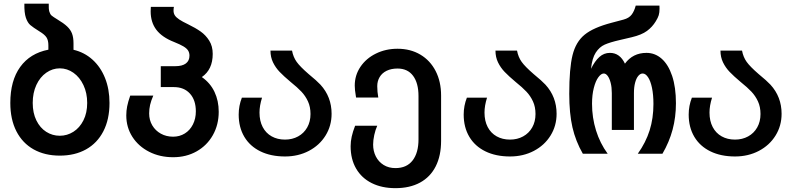

<svg xmlns="http://www.w3.org/2000/svg" viewBox="-20 -820 4240 1024"><path d="M35 -271Q35 -390 87.8 -463Q140.5 -536 238 -555V-578.5Q238 -605 228 -620.5Q218 -636 190.5 -652.5Q156 -674 141.5 -686.5Q127 -699 118 -725.5Q109 -752 110 -800.5H240Q239 -772 243.2 -757.8Q247.5 -743.5 255.5 -736.8Q263.5 -730 285 -717Q319.5 -696.5 338 -679Q356.5 -661.5 364.2 -640.8Q372 -620 372 -589V-554.5Q430 -541 473.2 -502Q516.5 -463 540.2 -403.8Q564 -344.5 564 -271Q564 -183 531.2 -119.8Q498.5 -56.5 438.8 -23.2Q379 10 299 10Q219 10 159.5 -23.2Q100 -56.5 67.5 -119.8Q35 -183 35 -271ZM445 -271Q445 -324 425 -366.2Q405 -408.5 371.5 -432Q338 -455.5 299 -455.5Q260 -455.5 226.8 -432.2Q193.5 -409 174 -367Q154.5 -325 154.5 -271Q154.5 -217.5 174 -177.8Q193.5 -138 226.5 -117Q259.5 -96 299 -96Q338 -96 371.5 -117.2Q405 -138.5 425 -178.2Q445 -218 445 -271Z M653.5 -204.5Q653.5 -229 658.2 -253Q663 -277 674.5 -310H797.5Q785.5 -282.5 780.5 -260.5Q775.5 -238.5 775.5 -215Q775.5 -179.5 792.2 -151.2Q809 -123 838 -107Q867 -91 903.5 -91Q938 -91 965.8 -108.2Q993.5 -125.5 1009 -156.5Q1024.5 -187.5 1024.5 -226Q1024.5 -286 993 -320.8Q961.5 -355.5 907.5 -355.5H837.5V-467H914.5Q952 -467 971.2 -481.5Q990.5 -496 990.5 -523Q990.5 -539 983.2 -550.5Q976 -562 958.5 -572.5Q941 -583 908.5 -596Q844.5 -621 814 -661Q783.5 -701 783.5 -759.5Q783.5 -775.5 784.5 -783.5H907.5Q905.5 -773.5 905.5 -763.5Q905.5 -749.5 912.2 -738.5Q919 -727.5 935.8 -716.2Q952.5 -705 984 -690Q1023 -671 1050.2 -651.8Q1077.5 -632.5 1096 -603Q1114.5 -573.5 1114.5 -532.5Q1114.5 -449 1056.5 -409Q1101.5 -377.5 1124 -330Q1146.5 -282.5 1146.5 -224Q1146.5 -154.5 1115.2 -99.2Q1084 -44 1028.8 -12.8Q973.5 18.5 903.5 18.5Q832.5 18.5 775.5 -10.5Q718.5 -39.5 686 -90.2Q653.5 -141 653.5 -204.5Z M1253 -209Q1253 -256 1270 -299H1377.5Q1364 -256.5 1364 -219.5Q1364 -175 1381 -142.5Q1398 -110 1428.8 -92.8Q1459.5 -75.5 1500 -75.5Q1539 -75.5 1570 -92.5Q1601 -109.5 1618.5 -140.5Q1636 -171.5 1636 -212Q1636 -250 1622.5 -279.2Q1609 -308.5 1587.5 -331.2Q1566 -354 1530.5 -382.5Q1493.5 -413.5 1471.5 -436.5Q1449.5 -459.5 1436 -487.5Q1422.5 -515.5 1422.5 -550H1537.5Q1544 -515.5 1562.2 -490Q1580.5 -464.5 1625.5 -425.5Q1670.5 -388.5 1689 -368.5Q1748.5 -303.5 1748.5 -213Q1748.5 -149 1716.2 -97Q1684 -45 1627.2 -15.2Q1570.5 14.5 1500 14.5Q1424.5 14.5 1368.8 -12.8Q1313 -40 1283 -90.5Q1253 -141 1253 -209Z M1850 -40Q1850 -65.5 1855.8 -91.5Q1861.5 -117.5 1874 -149.5H1992Q1982 -127.5 1976 -99.8Q1970 -72 1970 -49Q1970 -14 1984.5 14.5Q1999 43 2026 59.8Q2053 76.5 2089 76.5Q2149 76.5 2180.5 35.8Q2212 -5 2212 -77V-307.5Q2212 -377 2183 -415.8Q2154 -454.5 2100 -454.5Q2066.5 -454.5 2042 -442.5Q2017.5 -430.5 2004.8 -409Q1992 -387.5 1992 -360.5Q1992 -330 1997.5 -300H1879L1877.5 -310Q1872 -341 1872 -363.5Q1872 -418.5 1902.2 -463.5Q1932.5 -508.5 1984.8 -534.2Q2037 -560 2100 -560Q2169 -560 2221.8 -528.8Q2274.5 -497.5 2303.5 -441Q2332.5 -384.5 2332.5 -310.5V-69Q2332.5 10.5 2303.8 67.2Q2275 124 2220.2 153.8Q2165.5 183.5 2089 183.5Q2016.5 183.5 1962.5 156.5Q1908.5 129.5 1879.2 79Q1850 28.5 1850 -40Z M2453 -209Q2453 -256 2470 -299H2577.5Q2564 -256.5 2564 -219.5Q2564 -175 2581 -142.5Q2598 -110 2628.8 -92.8Q2659.5 -75.5 2700 -75.5Q2739 -75.5 2770 -92.5Q2801 -109.5 2818.5 -140.5Q2836 -171.5 2836 -212Q2836 -250 2822.5 -279.2Q2809 -308.5 2787.5 -331.2Q2766 -354 2730.5 -382.5Q2693.5 -413.5 2671.5 -436.5Q2649.5 -459.5 2636 -487.5Q2622.5 -515.5 2622.5 -550H2737.5Q2744 -515.5 2762.2 -490Q2780.5 -464.5 2825.5 -425.5Q2870.5 -388.5 2889 -368.5Q2948.5 -303.5 2948.5 -213Q2948.5 -149 2916.2 -97Q2884 -45 2827.2 -15.2Q2770.5 14.5 2700 14.5Q2624.5 14.5 2568.8 -12.8Q2513 -40 2483 -90.5Q2453 -141 2453 -209Z M3016 -319.5Q3016 -455 3033.5 -525.8Q3051 -596.5 3097.8 -634.8Q3144.5 -673 3241.5 -698.5L3305.5 -715.5Q3335 -723.5 3349 -742.2Q3363 -761 3370.5 -790H3497Q3497.5 -784.5 3497.5 -774Q3497.5 -752.5 3493.2 -738.8Q3489 -725 3477.5 -706.5Q3459 -676 3430.5 -655Q3402 -634 3349.5 -621.5L3285.5 -606.5Q3233 -594.5 3205 -582Q3177 -569.5 3157.5 -539.8Q3138 -510 3132 -453Q3152.5 -494.5 3176.8 -516.2Q3201 -538 3233 -538Q3286 -538 3313 -480.5Q3355 -538 3428 -538Q3473.5 -538 3509 -506.8Q3544.5 -475.5 3564.8 -415Q3585 -354.5 3585 -269.5Q3585 -195 3567.2 -128.8Q3549.5 -62.5 3513 0H3381.5Q3424.5 -60.5 3444.8 -125Q3465 -189.5 3465 -265.5Q3465 -315 3457.2 -351.8Q3449.5 -388.5 3436.2 -408.2Q3423 -428 3407.5 -428Q3395 -428 3384.2 -415.2Q3373.5 -402.5 3367.2 -378.8Q3361 -355 3361 -323.5V-127H3243V-323.5Q3243 -354 3237 -377.8Q3231 -401.5 3221.2 -414.8Q3211.5 -428 3200 -428Q3186 -428 3171.2 -408Q3156.5 -388 3147 -351Q3137.5 -314 3137.5 -266.5Q3137.5 -192.5 3158.8 -124.2Q3180 -56 3221 0H3088.5Q3050 -67 3033 -141Q3016 -215 3016 -319.5Z M3653 -209Q3653 -256 3670 -299H3777.5Q3764 -256.5 3764 -219.5Q3764 -175 3781 -142.5Q3798 -110 3828.8 -92.8Q3859.5 -75.5 3900 -75.5Q3939 -75.5 3970 -92.5Q4001 -109.5 4018.5 -140.5Q4036 -171.5 4036 -212Q4036 -250 4022.5 -279.2Q4009 -308.5 3987.5 -331.2Q3966 -354 3930.5 -382.5Q3893.5 -413.5 3871.5 -436.5Q3849.5 -459.5 3836 -487.5Q3822.5 -515.5 3822.5 -550H3937.5Q3944 -515.5 3962.2 -490Q3980.5 -464.5 4025.5 -425.5Q4070.5 -388.5 4089 -368.5Q4148.5 -303.5 4148.5 -213Q4148.5 -149 4116.2 -97Q4084 -45 4027.2 -15.2Q3970.5 14.5 3900 14.5Q3824.5 14.5 3768.8 -12.8Q3713 -40 3683 -90.5Q3653 -141 3653 -209Z"/></svg>

Font: JuliaMono
Style: Bold
Weight: 700
Monospace: yes
Designer: cormullion
Foundry: corm
Version: Version 0.055; ttfautohint (v1.8.4)